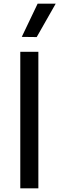

<svg xmlns="http://www.w3.org/2000/svg" viewBox="-20 -1021 322 1041"><path d="M282 -1001H184L98 -821L179 -820ZM188 0V-740H90V0Z"/></svg>

Font: Be Vietnam Pro
Style: Regular
Weight: 400
Designer: Lam Bao, Tony Le, Vietanh Nguyen
Foundry: Yellow Type Foundry
Version: Version 1.002